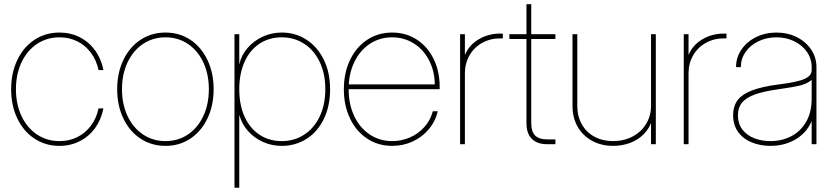

<svg xmlns="http://www.w3.org/2000/svg" viewBox="-20 -676 3913 900"><path d="M32.2 -257.8Q32.2 -334 61 -394.5Q89.8 -455.1 141.4 -489.3Q192.9 -523.4 258.8 -523.4Q310.5 -523.4 353.8 -501.5Q397 -479.5 425.8 -439.7Q454.6 -399.9 464.8 -347.7H441.9Q432.1 -394 406.2 -428.7Q380.4 -463.4 342.5 -482.2Q304.7 -501 258.8 -501Q199.7 -501 153.3 -470Q106.9 -439 80.8 -383.5Q54.7 -328.1 54.7 -257.8Q54.7 -187.5 80.8 -132.1Q106.9 -76.7 153.3 -45.7Q199.7 -14.6 258.8 -14.6Q304.7 -14.6 342.5 -33.4Q380.4 -52.2 406.2 -86.9Q432.1 -121.6 441.9 -168H464.8Q454.6 -115.7 425.8 -75.9Q397 -36.1 353.8 -14.2Q310.5 7.8 258.8 7.8Q192.9 7.8 141.4 -26.4Q89.8 -60.5 61 -121.1Q32.2 -181.6 32.2 -257.8Z M529.3 -257.8Q529.3 -334 558.1 -394.5Q586.9 -455.1 638.4 -489.3Q689.9 -523.4 755.9 -523.4Q821.3 -523.4 872.6 -489.3Q923.8 -455.1 952.6 -394.5Q981.4 -334 981.4 -257.8Q981.4 -181.6 952.6 -121.1Q923.8 -60.5 872.6 -26.4Q821.3 7.8 755.9 7.8Q689.9 7.8 638.4 -26.4Q586.9 -60.5 558.1 -121.1Q529.3 -181.6 529.3 -257.8ZM959 -257.8Q959 -328.1 933.1 -383.5Q907.2 -439 861.1 -470Q814.9 -501 755.9 -501Q696.8 -501 650.4 -470Q604 -439 577.9 -383.5Q551.8 -328.1 551.8 -257.8Q551.8 -187.5 577.9 -132.1Q604 -76.7 650.4 -45.7Q696.8 -14.6 755.9 -14.6Q814.9 -14.6 861.1 -45.7Q907.2 -76.7 933.1 -132.1Q959 -187.5 959 -257.8Z M1079.1 -515.6H1101.6V-376H1102.1Q1111.3 -417 1140.1 -450.7Q1168.9 -484.4 1210.9 -503.9Q1252.9 -523.4 1300.8 -523.4Q1364.7 -523.4 1416.3 -490.2Q1467.8 -457 1497.6 -396.7Q1527.3 -336.4 1527.3 -257.8Q1527.3 -178.7 1498 -118.4Q1468.8 -58.1 1417 -25.1Q1365.2 7.8 1300.8 7.8Q1252.9 7.8 1211.4 -11.2Q1169.9 -30.3 1141.4 -63.2Q1112.8 -96.2 1102.1 -136.7H1101.6V204.1H1079.1ZM1504.9 -257.8Q1504.9 -331.1 1478.3 -386.2Q1451.7 -441.4 1405.3 -471.2Q1358.9 -501 1300.8 -501Q1241.7 -501 1196.5 -471.2Q1151.4 -441.4 1126.5 -386.5Q1101.6 -331.5 1101.6 -257.8Q1101.6 -184.1 1126.5 -129.2Q1151.4 -74.2 1196.5 -44.4Q1241.7 -14.6 1300.8 -14.6Q1358.9 -14.6 1405.3 -44.4Q1451.7 -74.2 1478.3 -129.4Q1504.9 -184.6 1504.9 -257.8Z M1591.8 -257.8Q1591.8 -334 1620.6 -394.5Q1649.4 -455.1 1700.9 -489.3Q1752.4 -523.4 1818.4 -523.4Q1883.3 -523.4 1934.1 -490.2Q1984.9 -457 2012.9 -399.2Q2041 -341.3 2041 -269.5V-257.8H1603.5V-280.3H2026.4L2018.1 -276.4Q2018.1 -340.8 1991.9 -392.1Q1965.8 -443.4 1920.2 -472.2Q1874.5 -501 1818.4 -501Q1759.3 -501 1712.9 -470Q1666.5 -439 1640.4 -384Q1614.3 -329.1 1614.3 -258.8V-257.8Q1614.3 -187.5 1640.4 -132.1Q1666.5 -76.7 1712.9 -45.7Q1759.3 -14.6 1818.4 -14.6Q1861.8 -14.6 1901.4 -31.7Q1940.9 -48.8 1969.2 -80.6Q1997.6 -112.3 2008.8 -154.3H2032.2Q2020.5 -106 1989 -69.1Q1957.5 -32.2 1913.1 -12.2Q1868.7 7.8 1818.4 7.8Q1752.4 7.8 1700.9 -26.4Q1649.4 -60.5 1620.6 -121.1Q1591.8 -181.6 1591.8 -257.8Z M2136.7 -515.6H2159.2V-419.4H2159.7Q2178.7 -464.8 2223.9 -491.7Q2269 -518.6 2325.2 -518.6Q2331.1 -518.6 2336.9 -518.6V-496.1Q2333 -496.1 2331.1 -496.1Q2329.1 -496.1 2325.2 -496.1Q2277.8 -496.1 2240 -474.9Q2202.1 -453.6 2180.7 -416.3Q2159.2 -378.9 2159.2 -332V0H2136.7Z M2470.2 -656.2V-97.7Q2470.2 -59.1 2488.5 -40.8Q2506.8 -22.5 2545.4 -22.5H2583.5V0H2545.4Q2498 0 2472.9 -25.1Q2447.8 -50.3 2447.8 -97.7V-656.2ZM2583.5 -493.2H2367.7V-515.6H2583.5Z M2663.6 -179.7V-515.6H2686V-179.7Q2686 -130.9 2707.3 -93.3Q2728.5 -55.7 2766.6 -35.2Q2804.7 -14.6 2854 -14.6Q2904.3 -14.6 2944.8 -35.9Q2985.4 -57.1 3008.5 -95Q3031.7 -132.8 3031.7 -179.7V-515.6H3054.2V0H3031.7V-117.2H3037.6Q3026.4 -76.7 2999 -48.6Q2971.7 -20.5 2934.1 -6.3Q2896.5 7.8 2854 7.8Q2798.8 7.8 2755.4 -15.9Q2711.9 -39.6 2687.7 -82Q2663.6 -124.5 2663.6 -179.7Z M3185.1 -515.6H3207.5V-419.4H3208Q3227.1 -464.8 3272.2 -491.7Q3317.4 -518.6 3373.5 -518.6Q3379.4 -518.6 3385.3 -518.6V-496.1Q3381.3 -496.1 3379.4 -496.1Q3377.4 -496.1 3373.5 -496.1Q3326.2 -496.1 3288.3 -474.9Q3250.5 -453.6 3229 -416.3Q3207.5 -378.9 3207.5 -332V0H3185.1Z M3416.5 -135.7Q3416.5 -178.2 3437.5 -206.3Q3458.5 -234.4 3505.1 -252.2Q3551.8 -270 3630.4 -280.3Q3651.9 -283.2 3672.9 -286.1Q3710.4 -292.5 3734.4 -299.8Q3758.3 -307.1 3771.5 -318.6Q3784.7 -330.1 3784.7 -347.7V-361.3Q3784.7 -400.4 3762.7 -432.4Q3740.7 -464.4 3702.9 -482.7Q3665 -501 3619.6 -501Q3573.7 -501 3535.4 -482.7Q3497.1 -464.4 3474.9 -432.4Q3452.6 -400.4 3452.6 -361.3H3430.2Q3430.2 -406.2 3455.3 -443.4Q3480.5 -480.5 3523.9 -502Q3567.4 -523.4 3619.6 -523.4Q3671.4 -523.4 3714.4 -502.2Q3757.3 -481 3782.2 -443.8Q3807.1 -406.7 3807.1 -361.3V0H3784.7V-106.4H3783.7Q3761.7 -54.2 3710 -23.2Q3658.2 7.8 3591.3 7.8Q3544.4 7.8 3504.6 -8.1Q3464.8 -23.9 3440.7 -56.4Q3416.5 -88.9 3416.5 -135.7ZM3784.7 -213.9V-301.8Q3764.6 -284.2 3732.7 -275.9Q3700.7 -267.6 3630.4 -257.8Q3559.1 -248 3517.8 -232.9Q3476.6 -217.8 3457.8 -194.6Q3439 -171.4 3439 -135.7Q3439 -97.2 3459.2 -69.8Q3479.5 -42.5 3514.2 -28.6Q3548.8 -14.6 3591.3 -14.6Q3645 -14.6 3689 -37.4Q3732.9 -60.1 3758.8 -105Q3784.7 -149.9 3784.7 -213.9Z"/></svg>

Font: Intratopia Thin
Style: Regular
Weight: 100
Designer: Rasmus Andersson
Foundry: rsms
Version: Version 3.000;Glyphs 3.2.3 (3260)